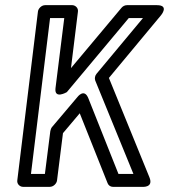

<svg xmlns="http://www.w3.org/2000/svg" viewBox="-20 -699 655 744"><path d="M260 -679H155C140 -679 128 -665 127 -654L47 0C45 15 58 25 69 25H173C188 25 200 11 201 0L224 -183L289 -260L397 11C400 19 408 25 417 25H532C532 25 576 29 559 -12L402 -397L604 -640C604 -640 637 -679 588 -679H472C464 -679 456 -675 451 -669L255 -435L282 -654C284 -669 271 -679 260 -679ZM229 -629 195 -357C190 -313 239 -342 239 -342L479 -629H534L354 -413C348 -406 346 -395 349 -387L497 -25H439L322 -319C306 -358 280 -323 280 -323L181 -206C178 -202 176 -196 175 -191L154 -25H100L174 -629Z"/></svg>

Font: Falling Sky
Style: CondOuObl
Weight: 400
Designer: Paul D. Hunt
Foundry: Adobe Systems Incorporated
Version: Version 1.02